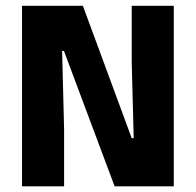

<svg xmlns="http://www.w3.org/2000/svg" viewBox="-20 -660 693 680"><path d="M273.5 -639.5 446.5 -170.5H453.5L446.5 -440.5V-639.5H595.5V0H386L206.5 -479.5H200L207 -203.5V0H58V-639.5Z"/></svg>

Font: Anek Odia Medium
Style: Bold
Weight: 700
Version: Version 1.003